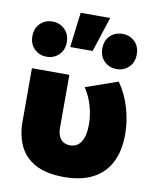

<svg xmlns="http://www.w3.org/2000/svg" viewBox="-94 -924 825 1011"><g transform="rotate(10 319.0 -418.5)"><path d="M320.5 15Q222 15 163.2 -17.5Q104.5 -50 78.5 -106.2Q52.5 -162.5 52.5 -234V-520H252.5V-237Q252.5 -198 270.2 -176.5Q288 -155 321.5 -155Q340 -155 354.5 -163.2Q369 -171.5 379 -187Q389 -202.5 394.2 -225.5Q399.5 -248.5 399.5 -277.5Q399.5 -313 393 -346.8Q386.5 -380.5 374 -411.8Q361.5 -443 343 -470L515 -530Q553.5 -476.5 575 -405.2Q596.5 -334 596.5 -263Q596.5 -172 564.2 -110.2Q532 -48.5 470.5 -17Q409 14.5 320.5 15ZM231.5 -665 254.5 -852H412.5L351.5 -665ZM117.5 -593Q78.5 -593 52 -618.8Q25.5 -644.5 25.5 -687Q25.5 -730 52 -755.5Q78.5 -781 117.5 -781Q156 -781 182.8 -754.8Q209.5 -728.5 209.5 -687Q209.5 -644.5 183 -618.8Q156.5 -593 117.5 -593ZM491.5 -593Q452.5 -593 426 -618.8Q399.5 -644.5 399.5 -687Q399.5 -730.5 426 -755.8Q452.5 -781 491.5 -781Q530.5 -781 557 -755.5Q583.5 -730 583.5 -687Q583.5 -644.5 557 -618.8Q530.5 -593 491.5 -593Z"/></g></svg>

Font: Geologica Roman Black
Style: Regular
Weight: 900
Designer: Sindre Bremnes, Frode Helland
Foundry: Monokrom Skriftforlag AS
Version: Version 1.010;gftools[0.9.28]